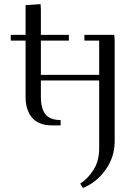

<svg xmlns="http://www.w3.org/2000/svg" viewBox="-20 -608 670 931"><path d="M32.2 -411.1V-439H104V-583L176.8 -587.9L178.2 -561V-439H314V-411.1H178.2V-245.1H460.9V-411.1H389.2V-439H534.2L536.1 -411.1V76.2Q536.1 154.3 491 216.6Q445.8 278.8 381.8 303.2L369.1 282.2Q406.7 258.3 433.8 215.1Q460.9 171.9 460.9 111.8V-217.8H178.2V-141.1Q178.2 -79.6 201.2 -52.7Q224.1 -25.9 273.9 -25.9V0H231Q202.1 0 179.7 -8.1Q157.2 -16.1 143.3 -29.1Q129.4 -42 120.4 -60.3Q111.3 -78.6 107.7 -97.2Q104 -115.7 104 -136.2V-411.1Z"/></svg>

Font: Dehuti Alt
Style: Book
Weight: 400
Version: Version 1.2